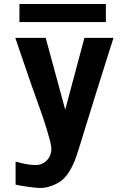

<svg xmlns="http://www.w3.org/2000/svg" viewBox="-20 -738 640 954"><path d="M159 82Q179.5 82 197.8 71Q216 60 226.2 40Q236.5 20 235 -5Q233.5 -26 213 -93.5Q192.5 -161 172.5 -214Q147.5 -280.5 79 -482.5L56 -550H207L304 -193L399.5 -550H544Q529.5 -505 495 -395.5L458.5 -279.5Q431.5 -194.5 408 -116.5Q368.5 12.5 360 37Q325.5 135.5 276.2 165.8Q227 196 180.5 196Q163.5 196 125 191Q86.5 186 57.5 179.5V65Q90.5 74 113.8 78Q137 82 159 82ZM76.5 -718H506V-628.5H76.5Z"/></svg>

Font: JuliaMono ExtraBold
Style: Regular
Weight: 800
Monospace: yes
Designer: cormullion
Foundry: corm
Version: Version 0.055; ttfautohint (v1.8.4)